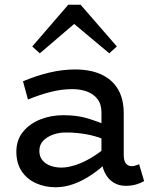

<svg xmlns="http://www.w3.org/2000/svg" viewBox="-20 -776 641 810"><path d="M510 8Q481 8 458 -6.5Q435 -21 421.5 -49Q408 -77 408 -116V-301Q408 -337 391 -358.5Q374 -380 346.5 -390Q319 -400 285 -400Q240 -400 193 -388Q146 -376 98 -356L77 -433Q131 -456 187 -469.5Q243 -483 297 -483Q361 -483 407 -462Q453 -441 477.5 -400Q502 -359 502 -297V-124Q502 -98 511 -86.5Q520 -75 536 -75Q545 -75 553 -78Q561 -81 567 -83L588 -12Q577 -5 556.5 1.5Q536 8 510 8ZM214 14Q170 14 132 -3Q94 -20 71.5 -53.5Q49 -87 49 -136Q49 -186 77.5 -220.5Q106 -255 151 -272.5Q196 -290 247 -290Q306 -290 350 -276.5Q394 -263 441 -243V-179Q388 -202 344.5 -209.5Q301 -217 264 -217Q233 -218 206.5 -209Q180 -200 163 -183Q146 -166 146 -139Q146 -116 159 -100Q172 -84 193.5 -76.5Q215 -69 239 -69Q265 -69 298 -79.5Q331 -90 367.5 -112Q404 -134 441 -167L439 -99Q405 -65 367.5 -39.5Q330 -14 291.5 0Q253 14 214 14ZM148 -551 116 -580 268 -756H320L473 -580L441 -551L293 -675Z"/></svg>

Font: BioRhyme ExtraBold
Style: Regular
Weight: 400
Version: Version 1.600;gftools[0.9.33]